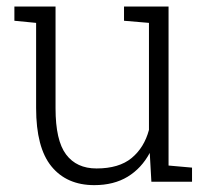

<svg xmlns="http://www.w3.org/2000/svg" viewBox="-20 -548 637 579"><path d="M264.2 10.3Q181.2 10.3 135 -46.4Q88.9 -103 88.9 -222.2V-479L23.4 -485.4V-528.3H147.5V-221.2Q147.5 -124.5 179.2 -82.3Q210.9 -40 271 -40Q338.9 -40 377 -71.5Q415 -103 429.2 -156.2V-479L354 -485.4V-528.3H488.3V-48.8L559.1 -42.5V0H436.5L431.6 -86.9Q406.7 -40.5 365 -15.1Q323.2 10.3 264.2 10.3Z"/></svg>

Font: Battambang Light
Style: Regular
Weight: 300
Designer: Danh Hong
Version: Version 8.002; ttfautohint (v1.8.3)